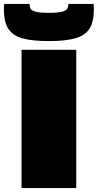

<svg xmlns="http://www.w3.org/2000/svg" viewBox="-50 -952 495 972"><path d="M59 0V-700H336V0ZM198 -744Q117 -744 67 -757Q17 -770 -6.5 -804.5Q-30 -839 -30 -903Q-30 -910 -30 -917.5Q-30 -925 -29 -932H100Q100 -929 100 -927Q100 -918 104.5 -908.5Q109 -899 130 -893Q151 -887 198 -887Q245 -887 265.5 -893Q286 -899 291 -908.5Q296 -918 296 -927Q296 -930 296 -932H424Q425 -925 425 -917.5Q425 -910 425 -903Q425 -842 403.5 -807.5Q382 -773 332 -758.5Q282 -744 198 -744Z"/></svg>

Font: Georama Expanded Black
Style: Regular
Weight: 900
Width: 7
Designer: Jean-Baptiste Levee
Foundry: Production Type
Version: Version 1.000